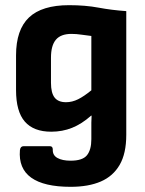

<svg xmlns="http://www.w3.org/2000/svg" viewBox="-20 -526 562 742"><path d="M253 196Q150 196 100.5 160.5Q51 125 57 54Q59 39 71 39H173Q184 39 184 52Q183 74 202 84.5Q221 95 253 95Q299 95 316 74Q333 53 333 12V-24Q333 -38 333 -51.5Q333 -65 334 -79H332Q296 -47 258.5 -32Q221 -17 178 -17Q110 -17 76 -56Q42 -95 42 -178V-312Q42 -411 92 -458.5Q142 -506 247 -506Q310 -506 360.5 -496.5Q411 -487 468 -483V-5Q468 67 442.5 111Q417 155 369.5 175.5Q322 196 253 196ZM235 -131Q259 -131 282 -142.5Q305 -154 333 -177V-387Q315 -389 295 -392Q275 -395 256 -395Q215 -395 196 -372.5Q177 -350 177 -303V-206Q177 -167 191 -149Q205 -131 235 -131Z"/></svg>

Font: Sofia Sans Semi Condensed ExtraBold
Style: Regular
Weight: 800
Designer: Botio Nikoltchev, Ani Petrova
Foundry: lettersoup
Version: Version 4.100